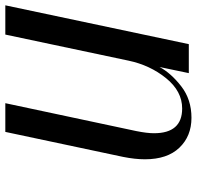

<svg xmlns="http://www.w3.org/2000/svg" viewBox="-29 -701 740 722"><g transform="rotate(-90 341.0 -340.0)"><path d="M103 -165Q103 -202 112 -247L206 -690H314L209 -197Q201 -157 201 -131Q201 -25 294 -25Q359 -25 408 -85.5Q457 -146 474 -227L572 -690H682L536 0H427L450 -110Q427 -67 377.5 -28.5Q328 10 259 10Q190 10 146.5 -35.5Q103 -81 103 -165Z"/></g></svg>

Font: Trochut
Style: Italic
Weight: 400
Italic angle: -12°
Designer: Andreu Balius
Foundry: Andreu Balius
Version: Version 1.001